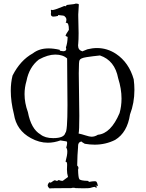

<svg xmlns="http://www.w3.org/2000/svg" viewBox="-20 -801 826 1087"><path d="M261 266Q266 264 383 264Q389 262 395 262Q402 262 408 264L453 265Q489 265 494 262Q510 257 517 257Q521 257 521 260L520 262Q529 261 529 258Q529 255 520 250Q535 250 535 254Q531 233 525 227Q523 225 515 225Q504 225 482 229V227Q482 223 478 223H477Q435 222 429 213Q423 204 422 159Q424 154 424 150Q424 142 417 136Q418 73 422 31V26Q422 3 441 0Q441 2 460 13Q489 18 516 18Q578 18 632 -9Q701 -51 716 -153Q741 -218 741 -292Q741 -321 737 -352Q710 -447 637 -496Q587 -529 529 -529Q503 -529 475 -522Q445 -509 443 -509L446 -511Q422 -517 422 -544L423 -555Q425 -575 425 -614Q425 -653 423 -711V-720Q426 -758 426 -770V-776Q426 -780 409 -781Q409 -778 359 -773Q349 -765 349 -764H350Q349 -767 346 -767Q342 -767 334 -763Q288 -744 276 -744Q273 -744 272 -745L270 -746Q268 -746 268 -741L269 -732L268 -722Q268 -707 282 -707Q292 -707 309 -711Q309 -716 308 -716Q346 -713 346 -709V-708Q356 -701 356 -689Q356 -681 352 -671L356 -672Q370 -672 370 -632Q352 -605 351 -600Q352 -596 363 -592Q362 -557 353 -532Q355 -527 355 -523Q355 -513 341 -511Q334 -511 319 -514L318 -519Q284 -527 255 -527Q202 -527 166 -499Q95 -460 51 -373Q41 -333 41 -287Q41 -225 59 -154Q73 -63 155 -19Q202 7 251 7Q286 7 322 -6L353 -1H354Q360 -1 360 9Q360 18 355 35Q361 42 361 58Q361 78 351 115H353Q360 115 360 132L359 158Q359 181 365 201Q351 212 339 220Q337 223 332 223Q325 223 312 218Q307 223 302 223Q297 223 291 219Q287 219 266 234L264 231H262Q257 231 252 241Q250 245 250 248Q250 257 261 266ZM281 -19Q235 -19 209 -40Q156 -71 138 -166Q119 -218 119 -268Q119 -306 130 -343Q145 -421 200 -464Q251 -492 293 -492Q336 -492 360 -470L362 -206Q362 -55 350 -49Q343 -19 281 -19ZM498 -27Q487 -27 464 -34.5Q441 -42 425 -45Q429 -60 429 -145Q429 -194 427.5 -267Q426 -340 426 -386Q426 -460 431 -460Q434 -472 470 -477.5Q506 -483 546 -487Q630 -459 649 -358Q668 -298 668 -243Q668 -200 657 -161Q608 -45 534 -38Q517 -27 498 -27Z"/></svg>

Font: Xiaobo Songti 小帛宋体
Style: Regular
Weight: 400
Version: Version 1.501;March 17, 2024;FontCreator 14.0.0.2814 64-bit